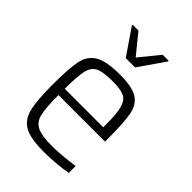

<svg xmlns="http://www.w3.org/2000/svg" viewBox="-217 -827 930 930"><g transform="rotate(45 247.5 -362.0)"><path d="M435 -237H116Q116 -149 125.5 -110Q135 -71 166.5 -55.5Q198 -40 269 -40Q302 -40 343.5 -44Q385 -48 418 -53V-6Q391 0 346 4Q301 8 259 8Q170 8 128.5 -14.5Q87 -37 73.5 -90.5Q60 -144 60 -254Q60 -365 71 -417Q82 -469 123.5 -493.5Q165 -518 258 -518Q341 -518 378 -494.5Q415 -471 425 -419.5Q435 -368 435 -256ZM116 -280H380V-296Q380 -375 369.5 -411Q359 -447 333.5 -458.5Q308 -470 255 -470Q190 -470 162 -456.5Q134 -443 125 -405Q116 -367 116 -280ZM129 -727V-732H169L252 -630L335 -732H376V-727L284 -594H220Z"/></g></svg>

Font: Saira SemiCondensed Light
Style: Regular
Weight: 300
Width: 4
Designer: Hector Gatti with collaboration of the Omnibus-Type team
Foundry: Omnibus-Type
Version: Version 0.072; ttfautohint (v1.8)